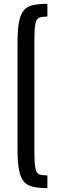

<svg xmlns="http://www.w3.org/2000/svg" viewBox="-20 -890 311 1001"><path d="M227.1 90.8Q180.7 90.8 150.1 83.3Q119.6 75.7 102.5 54.4Q85.4 33.2 78.4 -7.8Q71.3 -48.8 71.3 -115.2V-664.1Q71.3 -730.5 78.4 -771.5Q85.4 -812.5 102.5 -834Q119.6 -855.5 150.1 -862.8Q180.7 -870.1 227.1 -870.1V-803.7Q205.1 -803.7 191.7 -800.5Q178.2 -797.4 171.1 -784.9Q164.1 -772.5 161.6 -744.6Q159.2 -716.8 159.2 -666V-113.3Q159.2 -63 161.6 -34.7Q164.1 -6.3 171.1 6.1Q178.2 18.6 191.7 21.5Q205.1 24.4 227.1 24.4Z"/></svg>

Font: AntonioLight
Style: Regular
Weight: 300
Designer: Vernon Adams
Foundry: Vernon Adams
Version: Version 1.002